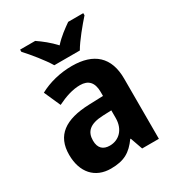

<svg xmlns="http://www.w3.org/2000/svg" viewBox="-184 -880 922 1003"><g transform="rotate(-30 276.5 -378.0)"><path d="M204 -606H358C383 -650 438 -716 471 -753V-766H380C349 -744 312 -718 280 -682C248 -717 212 -745 181 -766H90V-753C124 -716 179 -649 204 -606ZM281 -557C209 -557 140 -539 85 -509L129 -410C178 -434 223 -449 268 -449C317 -449 344 -422 344 -364V-340L259 -337C112 -332 37 -278 37 -162C37 -55 96 10 191 10C272 10 313 -16 355 -74H358L384 0H485V-363C485 -493 413 -557 281 -557ZM293 -251 344 -253V-207C344 -138 301 -97 246 -97C207 -97 182 -117 182 -164C182 -217 212 -248 293 -251Z"/></g></svg>

Font: Noto Sans Myanmar SemiCondensed
Style: Bold
Weight: 700
Width: 4
Designer: Monotype Design Team
Foundry: Monotype Imaging Inc.
Version: Version 2.107